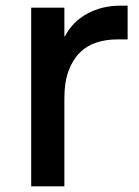

<svg xmlns="http://www.w3.org/2000/svg" viewBox="-20 -657 490 677"><path d="M430 -518H393Q354 -518 320 -507Q286 -496 261 -471Q236 -446 221.5 -406.5Q207 -367 207 -311V0H90V-630H207V-529H209Q236 -581 288 -609Q340 -637 403 -637H430Z"/></svg>

Font: Sinkin Sans 500 Medium
Style: 500 Medium
Weight: 500
Designer: Keith Bates
Foundry: K-Type
Version: Sinkin Sans (version 1.0)  by Keith Bates   •   © 2014   www